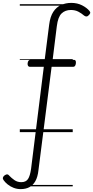

<svg xmlns="http://www.w3.org/2000/svg" viewBox="-137 -914 644 1328"><path d="M6 394Q-20 394 -43 385Q-66 376 -84 361.5Q-102 347 -113 331Q-119 322 -116.5 313.5Q-114 305 -104 298Q-93 291 -86 292Q-79 293 -72 302Q-58 317 -37.5 331.5Q-17 346 10 346Q42 346 56.5 324.5Q71 303 78 253L166 -452H68Q62 -452 57.5 -458Q53 -464 54 -476Q57 -500 73 -500H172L203 -743Q210 -799 231.5 -832Q253 -865 285.5 -879.5Q318 -894 356 -894Q398 -894 431 -877Q464 -860 482 -838Q489 -830 486.5 -822.5Q484 -815 476 -808Q469 -800 461 -800Q453 -800 445 -806Q428 -821 405.5 -833Q383 -845 353 -845Q314 -845 289 -821Q264 -797 256 -733L227 -500H375Q390 -500 388 -477Q385 -452 370 -452H220L129 263Q124 310 107.5 339Q91 368 65.5 381Q40 394 6 394ZM0 365H366V375H0ZM0 -20H366V0H0ZM0 -505H366V-500H0ZM0 -885H366V-875H0Z"/></svg>

Font: Playwrite GB S Guides
Style: Italic
Weight: 400
Italic angle: -7.01216°
Designer: Veronika Burian, José Scaglione
Foundry: TypeTogether
Version: Version 1.002